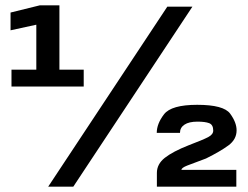

<svg xmlns="http://www.w3.org/2000/svg" viewBox="-20 -699 928 719"><path d="M23 -375H293.5V-438H202.5V-679H129L19.5 -652V-585.5L116 -606.5V-438H23ZM160.5 0H254.5L700.5 -674H606.5ZM567.5 0H865V-63H659.5Q659.5 -70.5 681 -79Q702.5 -87.5 751.5 -105.5Q805 -132 835.5 -154.5Q866 -177 866 -211Q866 -240.5 841.8 -273.5Q817.5 -306.5 718.5 -306.5Q621.5 -306.5 594.2 -271Q567 -235.5 567 -201.5H654Q654 -221 670.8 -232.2Q687.5 -243.5 719.5 -243.5Q748 -243.5 763.2 -237.8Q778.5 -232 778.5 -210Q778.5 -195.5 759.5 -185.5Q740.5 -175.5 686.5 -155Q627 -131.5 597.2 -108Q567.5 -84.5 567.5 -51.5Z"/></svg>

Font: Anybody SemiCondensed ExtraBold
Style: Regular
Weight: 800
Width: 4
Version: Version 1.113;gftools[0.9.25]